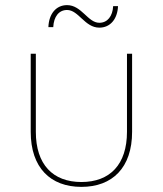

<svg xmlns="http://www.w3.org/2000/svg" viewBox="-20 -727 636 750"><path d="M298 3C419 3 496 -72 496 -212V-517H476V-212C476 -85 410 -16 298 -16C186 -16 120 -85 120 -212V-517H100V-212C100 -72 177 3 298 3ZM368 -619C411 -619 439 -653 441 -703H422C420 -664 400 -638 368 -638C323 -638 299 -707 242 -707C199 -707 171 -673 169 -621H188C190 -662 210 -688 242 -688C287 -688 311 -619 368 -619Z"/></svg>

Font: Chess Sans Thin
Style: Regular
Weight: 100
Designer: Wolf Bōese
Foundry: Wolf Bōese
Version: Version 7.223;Glyphs 3.3 (3306)